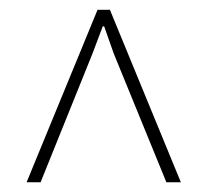

<svg xmlns="http://www.w3.org/2000/svg" viewBox="-20 -731 444 395"><path d="M194.3 -676.8H191.4L170.4 -621.1L63.5 -356H34.7L180.7 -710.9H206.1L352.1 -356H322.3L213.9 -621.1Z"/></svg>

Font: Suwannaphum Thin
Style: Regular
Weight: 100
Designer: Danh Hong
Version: Version 8.002; ttfautohint (v1.8.3)